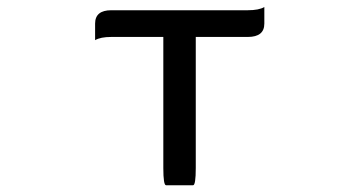

<svg xmlns="http://www.w3.org/2000/svg" viewBox="-20 -514 1040 555"><path d="M545.9 -407.2V-28.3Q545.9 21.5 538.1 21.5Q538.1 21.5 460 21.5Q452.1 21.5 452.1 -28.3V-407.2H301.8Q270.5 -407.2 254.9 -397.9Q254.9 -407.2 254.9 -445.8Q254.9 -484.4 301.8 -484.4H696.3Q728.5 -484.4 744.1 -493.7Q744.1 -484.4 744.1 -445.8Q744.1 -407.2 696.3 -407.2H545.9Z"/></svg>

Font: YuPearl-Regular
Style: Regular
Weight: 400
Designer: Max Yao
Foundry: Max-Everyday
Version: Version 1.011; ttfautohint (v1.8.3)